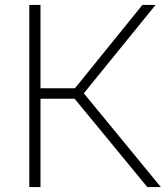

<svg xmlns="http://www.w3.org/2000/svg" viewBox="-20 -760 674 780"><path d="M578.5 0 283 -359H144.5V0H99V-740H144.5V-401.5H284.5L558.5 -740H612L320.5 -381L633.5 0Z"/></svg>

Font: Encode Sans Semi Expanded ExLight
Style: Regular
Weight: 275
Width: 6
Designer: Multiple Designers
Foundry: Impallari Type
Version: Version 2.000